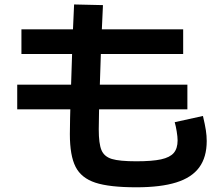

<svg xmlns="http://www.w3.org/2000/svg" viewBox="-20 -793 978 844"><path d="M287.1 -203.1 288.1 -274.4 289.1 -312.5H55.7V-420.9H292.5L296.9 -555.7H74.2V-664.1H300.8L305.7 -773.4L432.6 -770.5L427.7 -664.1H785.2V-555.7H423.3L418.9 -420.9H803.7V-312.5H415.5L414.1 -224.6Q414.1 -161.6 426 -133.1Q438 -104.5 471.7 -94.2Q505.4 -84 579.1 -84Q648.9 -84 688 -92.5Q727.1 -101.1 743.9 -120.8Q760.7 -140.6 760.7 -175.8Q760.7 -190.9 756.8 -215.1Q752.9 -239.3 748 -255.9L872.1 -283.2Q881.3 -244.6 885 -220.2Q888.7 -195.8 888.7 -172.9Q888.7 -102.1 855.7 -57.1Q822.8 -12.2 754.6 9Q686.5 30.3 579.1 30.3Q460.9 30.3 399.2 10Q337.4 -10.3 312.3 -59.6Q287.1 -108.9 287.1 -203.1Z"/></svg>

Font: Pretendard JP
Style: Bold
Weight: 700
Designer: Base glyphs from Inter by Rasmus Andersson; Hangeul glyphs from Noto Sans CJK(Source Han Sans) by Jang Soo-young and Kan
Foundry: Kil Hyung-jin
Version: Version 1.309